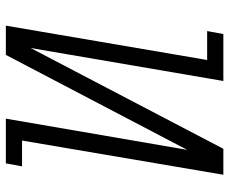

<svg xmlns="http://www.w3.org/2000/svg" viewBox="-82 -682 765 640"><g transform="rotate(90 300.0 -362.5)"><path d="M250.5 -725 140.5 -82.5 476.5 -725H563L449 -54H535L525 0H376L480 -604.5L163.5 0H66L180.5 -671H84L94 -725Z"/></g></svg>

Font: JuliaMono Light
Style: Italic
Weight: 300
Italic angle: -9°
Monospace: yes
Designer: cormullion
Foundry: corm
Version: Version 0.054; ttfautohint (v1.8.4)